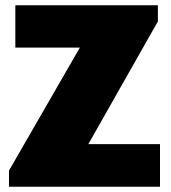

<svg xmlns="http://www.w3.org/2000/svg" viewBox="-20 -706 648 726"><path d="M14 0V-61L282 -526H38V-686H577V-625L314 -161H585V0Z"/></svg>

Font: Chivo Medium Black
Style: Regular
Weight: 900
Version: Version 2.002